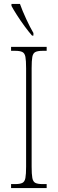

<svg xmlns="http://www.w3.org/2000/svg" viewBox="-20 -951 293 971"><path d="M36 0V-20H56Q81 -20 93 -26Q105 -32 108.5 -51Q112 -70 112 -108V-606Q112 -645 108.5 -663.5Q105 -682 93 -688Q81 -694 56 -694H36V-714H216V-694H196Q171 -694 159 -688Q147 -682 143.5 -663.5Q140 -645 140 -606V-108Q140 -70 143.5 -51Q147 -32 159 -26Q171 -20 196 -20H216V0ZM142 -771Q126 -789 105 -817.5Q84 -846 65.5 -875Q47 -904 38 -921V-931H81Q93 -897 112.5 -855Q132 -813 149 -784V-771Z"/></svg>

Font: Noto Serif Tamil ExtraCondensed Thin
Style: Italic
Weight: 100
Width: 2
Italic angle: -12°
Designer: Indian Type Foundry, Tom Grace, and the Monotype Design Team
Foundry: Monotype Imaging Inc.
Version: Version 2.003; ttfautohint (v1.8.4.7-5d5b)